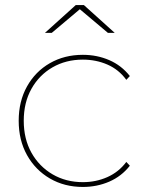

<svg xmlns="http://www.w3.org/2000/svg" viewBox="-20 -737 585 760"><path d="M308 3Q235 3 177.5 -30.5Q120 -64 87 -123Q54 -182 54 -259Q54 -336 87 -395Q120 -454 177.5 -487Q235 -520 308 -520Q364 -520 412.5 -499Q461 -478 494 -436L480 -421Q450 -462 405 -481.5Q360 -501 308 -501Q241 -501 188 -470.5Q135 -440 104.5 -385.5Q74 -331 74 -259Q74 -187 104.5 -132.5Q135 -78 188 -47Q241 -16 308 -16Q360 -16 405 -36Q450 -56 480 -96L494 -81Q461 -39 412.5 -18Q364 3 308 3ZM158 -607 280 -717H312L434 -607H407L293 -703H299L185 -607Z"/></svg>

Font: Montserrat Alternates Thin
Style: Regular
Weight: 100
Designer: Julieta Ulanovsky
Foundry: Julieta Ulanovsky
Version: Version 9.000